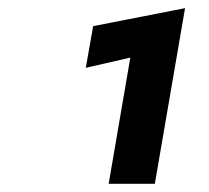

<svg xmlns="http://www.w3.org/2000/svg" viewBox="-20 -724 512 470"><path d="M190 -558 299 -583 246 -274H359L433 -704L208 -660Z"/></svg>

Font: Jost* 800 Heavy Italic
Style: Italic
Weight: 800
Italic angle: -10°
Version: Version 3.200; ttfautohint (v0.97) -l 8 -r 50 -G 200 -x 14 -